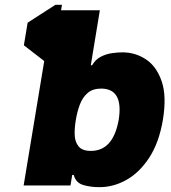

<svg xmlns="http://www.w3.org/2000/svg" viewBox="-20 -770 710 797"><path d="M210 -750H237.3L233.4 -727.5H394.5L356.9 -499H362.3Q376 -522.9 398.2 -534.4Q420.4 -545.9 444.6 -549.3Q468.8 -552.7 488.3 -552.7Q541.5 -552.7 585.4 -523.9Q629.4 -495.1 650.9 -433.3Q672.4 -371.6 656.2 -272.5Q640.1 -177.7 599.6 -115.7Q559.1 -53.7 505.1 -23.4Q451.2 6.8 394.5 6.8Q356.9 7.3 325.7 -2Q294.4 -11.2 286.1 -43.9H279.8L272.5 0H78.1L163.6 -516.6L79.1 -582L94.7 -675.8ZM472.7 -272.5Q493.2 -401.4 400.4 -402.3Q364.7 -402.3 343.5 -383.8Q322.3 -365.2 311.3 -335.7Q300.3 -306.2 294.9 -272.5Q289.1 -239.7 290 -210.4Q291 -181.2 306.2 -162.4Q321.3 -143.6 357.4 -143.6Q449.7 -143.6 472.7 -272.5Z"/></svg>

Font: Inter Tight Black
Style: Italic
Weight: 900
Italic angle: -9.39999°
Designer: Rasmus Andersson
Foundry: rsms
Version: Version 3.004; ttfautohint (v1.8.4.7-5d5b)